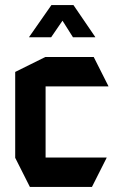

<svg xmlns="http://www.w3.org/2000/svg" viewBox="-20 -738 464 758"><path d="M98 0 40 -115V-116H401V-115L343 0ZM40 -116V-454L159 -513H160V-116ZM160 -397V-513H350L408 -398V-397ZM268 -591 196 -705 270 -718 356 -592V-591ZM95 -591V-592L183 -718H269L182 -591Z"/></svg>

Font: Foldit Medium
Style: Regular
Weight: 500
Version: Version 1.003